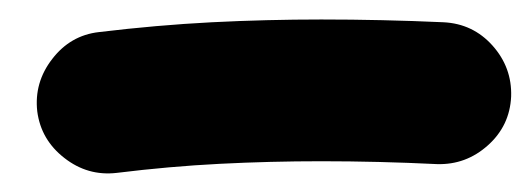

<svg xmlns="http://www.w3.org/2000/svg" viewBox="-20 -766 555 201"><path d="M19 -649.4Q15.6 -679.7 34.7 -704.3Q53.7 -729 83.5 -732.4Q144 -739.7 201.7 -742.7Q259.3 -745.6 316.4 -745.6Q379.9 -745.6 444.3 -742.7Q475.1 -741.2 495.6 -718.3Q516.1 -695.3 515.1 -665Q513.7 -634.3 490.7 -613.8Q467.8 -593.3 437.5 -594.2Q376 -597.2 316.4 -597.2Q262.7 -597.2 210 -594.5Q157.2 -591.8 102.1 -585Q71.8 -581.5 47.4 -600.6Q22.9 -619.6 19 -649.4Z"/></svg>

Font: Mikhak-FD ExtraBold
Style: Regular
Weight: 800
Designer: Amin Abedi
Version: Version 3.2